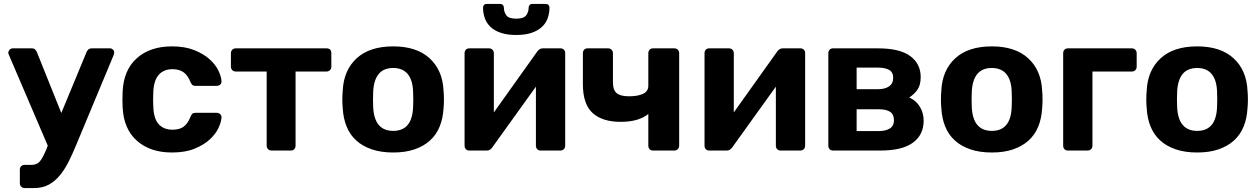

<svg xmlns="http://www.w3.org/2000/svg" viewBox="-20 -766 6412 977"><path d="M106 191Q95 191 88 184Q81 177 81 166V97Q81 86 88 79.5Q95 73 106 73H139Q153 73 163.5 69Q174 65 182 56Q190 47 198 32Q206 17 216 -6L223 -25L26 -485Q22 -493 22 -498Q23 -507 29.5 -513.5Q36 -520 45 -520H141Q153 -520 159 -514Q165 -508 168 -500L292 -191L420 -500Q423 -508 429.5 -514Q436 -520 448 -520H540Q548 -520 554.5 -514Q561 -508 561 -500Q561 -497 560.5 -493.5Q560 -490 558 -485L368 -29Q349 17 329 57Q309 97 284 127Q259 157 227.5 174Q196 191 153 191Z M855 10Q744 10 676.5 -50Q609 -110 604 -220Q603 -235 603 -259.5Q603 -284 604 -300Q609 -410 676.5 -470Q744 -530 855 -530Q921 -530 968.5 -511Q1016 -492 1046.5 -464.5Q1077 -437 1091.5 -406.5Q1106 -376 1107 -353Q1108 -342 1100.5 -335.5Q1093 -329 1082 -329H975Q964 -329 959 -333.5Q954 -338 949 -349Q935 -384 913 -399Q891 -414 858 -414Q813 -414 787.5 -385Q762 -356 760 -295Q758 -255 760 -225Q762 -162 787.5 -134Q813 -106 858 -106Q893 -106 914 -121Q935 -136 949 -171Q953 -182 958.5 -187Q964 -192 975 -192H1082Q1093 -192 1100.5 -185Q1108 -178 1107 -167Q1106 -146 1092 -115.5Q1078 -85 1048 -57Q1018 -29 970.5 -9.5Q923 10 855 10Z M1362 0Q1351 0 1344 -7Q1337 -14 1337 -25V-402H1180Q1169 -402 1162 -409Q1155 -416 1155 -427V-495Q1155 -506 1162 -513Q1169 -520 1180 -520H1641Q1666 -520 1666 -495V-427Q1666 -416 1659 -409Q1652 -402 1641 -402H1484V-25Q1484 -14 1477.5 -7Q1471 0 1460 0Z M1981 10Q1919 10 1872 -6Q1825 -22 1793 -51Q1761 -80 1744 -121.5Q1727 -163 1724 -215Q1722 -235 1722 -260Q1722 -285 1724 -305Q1729 -409 1795 -469.5Q1861 -530 1981 -530Q2100 -530 2166 -469.5Q2232 -409 2237 -305Q2239 -285 2239 -260Q2239 -235 2237 -215Q2234 -163 2217 -121.5Q2200 -80 2168 -51Q2136 -22 2089.5 -6Q2043 10 1981 10ZM1981 -100Q2077 -100 2082 -220Q2083 -235 2083 -260Q2083 -285 2082 -300Q2080 -359 2054.5 -389.5Q2029 -420 1981 -420Q1932 -420 1907 -389.5Q1882 -359 1879 -300Q1878 -285 1878 -260Q1878 -235 1879 -220Q1885 -100 1981 -100Z M2607 -588Q2561 -588 2528.5 -599Q2496 -610 2476 -629Q2456 -648 2447 -673.5Q2438 -699 2438 -727Q2438 -735 2442.5 -740.5Q2447 -746 2457 -746H2525Q2534 -746 2539 -740.5Q2544 -735 2544 -727Q2544 -705 2556.5 -688Q2569 -671 2607 -671Q2645 -671 2657.5 -688Q2670 -705 2670 -727Q2670 -735 2675 -740.5Q2680 -746 2689 -746H2757Q2766 -746 2771 -740.5Q2776 -735 2776 -727Q2776 -699 2767 -673.5Q2758 -648 2737.5 -629Q2717 -610 2685 -599Q2653 -588 2607 -588ZM2367 0Q2357 0 2350.5 -7Q2344 -14 2344 -24V-495Q2344 -506 2350.5 -513Q2357 -520 2368 -520H2468Q2479 -520 2486 -513Q2493 -506 2493 -495V-194L2714 -504Q2725 -520 2742 -520H2832Q2842 -520 2849 -513.5Q2856 -507 2856 -497V-25Q2856 -14 2849 -7Q2842 0 2831 0H2731Q2720 0 2713.5 -7Q2707 -14 2707 -25V-325L2485 -16Q2480 -9 2473.5 -4.5Q2467 0 2458 0Z M3303 0Q3292 0 3285.5 -7Q3279 -14 3279 -25V-186Q3230 -146 3138 -146Q3045 -146 2995.5 -191Q2946 -236 2946 -338V-495Q2946 -506 2952.5 -513Q2959 -520 2970 -520H3074Q3085 -520 3092 -513Q3099 -506 3099 -495V-346Q3099 -308 3118 -292Q3137 -276 3181 -276Q3225 -276 3252 -288.5Q3279 -301 3279 -330V-495Q3279 -506 3285.5 -513Q3292 -520 3303 -520H3411Q3422 -520 3429 -513Q3436 -506 3436 -495V-25Q3436 -14 3429 -7Q3422 0 3411 0Z M3588 0Q3578 0 3571.5 -7Q3565 -14 3565 -24V-495Q3565 -506 3571.5 -513Q3578 -520 3589 -520H3689Q3700 -520 3707 -513Q3714 -506 3714 -495V-194L3935 -504Q3946 -520 3963 -520H4053Q4063 -520 4070 -513.5Q4077 -507 4077 -497V-25Q4077 -14 4070 -7Q4063 0 4052 0H3952Q3941 0 3934.5 -7Q3928 -14 3928 -25V-325L3706 -16Q3701 -9 3694.5 -4.5Q3688 0 3679 0Z M4219 0Q4208 0 4201.5 -7Q4195 -14 4195 -25V-495Q4195 -506 4201.5 -513Q4208 -520 4219 -520H4447Q4559 -520 4612 -480.5Q4665 -441 4665 -374Q4665 -334 4649 -310.5Q4633 -287 4607 -270Q4642 -254 4661 -222.5Q4680 -191 4680 -152Q4680 -80 4625.5 -40Q4571 0 4460 0ZM4339 -312H4447Q4483 -312 4504 -326.5Q4525 -341 4525 -370Q4525 -399 4504 -410.5Q4483 -422 4447 -422H4339ZM4339 -99H4451Q4486 -99 4507.5 -112Q4529 -125 4529 -154Q4529 -184 4509.5 -197Q4490 -210 4451 -210H4339Z M5027 10Q4965 10 4918 -6Q4871 -22 4839 -51Q4807 -80 4790 -121.5Q4773 -163 4770 -215Q4768 -235 4768 -260Q4768 -285 4770 -305Q4775 -409 4841 -469.5Q4907 -530 5027 -530Q5146 -530 5212 -469.5Q5278 -409 5283 -305Q5285 -285 5285 -260Q5285 -235 5283 -215Q5280 -163 5263 -121.5Q5246 -80 5214 -51Q5182 -22 5135.5 -6Q5089 10 5027 10ZM5027 -100Q5123 -100 5128 -220Q5129 -235 5129 -260Q5129 -285 5128 -300Q5126 -359 5100.5 -389.5Q5075 -420 5027 -420Q4978 -420 4953 -389.5Q4928 -359 4925 -300Q4924 -285 4924 -260Q4924 -235 4925 -220Q4931 -100 5027 -100Z M5414 0Q5403 0 5396.5 -7Q5390 -14 5390 -25V-495Q5390 -506 5396.5 -513Q5403 -520 5414 -520H5739Q5750 -520 5757 -513Q5764 -506 5764 -495V-427Q5764 -416 5757 -409Q5750 -402 5739 -402H5539V-25Q5539 -14 5532 -7Q5525 0 5514 0Z M6072 10Q6010 10 5963 -6Q5916 -22 5884 -51Q5852 -80 5835 -121.5Q5818 -163 5815 -215Q5813 -235 5813 -260Q5813 -285 5815 -305Q5820 -409 5886 -469.5Q5952 -530 6072 -530Q6191 -530 6257 -469.5Q6323 -409 6328 -305Q6330 -285 6330 -260Q6330 -235 6328 -215Q6325 -163 6308 -121.5Q6291 -80 6259 -51Q6227 -22 6180.5 -6Q6134 10 6072 10ZM6072 -100Q6168 -100 6173 -220Q6174 -235 6174 -260Q6174 -285 6173 -300Q6171 -359 6145.5 -389.5Q6120 -420 6072 -420Q6023 -420 5998 -389.5Q5973 -359 5970 -300Q5969 -285 5969 -260Q5969 -235 5970 -220Q5976 -100 6072 -100Z"/></svg>

Font: Fz Rubik SemBd
Style: Regular
Weight: 600
Designer: Hubert and Fischer
Foundry: Hubert and Fischer
Version: Vit hóa bi FontZin.com